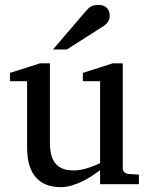

<svg xmlns="http://www.w3.org/2000/svg" viewBox="-20 -753 609 785"><path d="M389.2 0V-57.1Q376.5 -47.4 358.2 -35.2Q339.8 -22.9 318.6 -12.5Q297.4 -2 274.2 5.1Q251 12.2 229 12.2Q196.8 12.2 171.1 2.7Q145.5 -6.8 127.7 -26.6Q109.9 -46.4 100.3 -76.9Q90.8 -107.4 90.8 -149.9V-420.9H21V-455.1L144 -494.1H184.1V-168.9Q184.1 -142.6 189.2 -121.6Q194.3 -100.6 205.8 -85.9Q217.3 -71.3 235.8 -63.7Q254.4 -56.2 280.8 -56.2Q295.9 -56.2 311.5 -59.1Q327.1 -62 341.3 -66.7Q355.5 -71.3 367.9 -76.4Q380.4 -81.5 389.2 -85.9V-420.9H318.8V-455.1L440.9 -494.1H481.9V-64Q481.9 -54.7 488.5 -48.8Q495.1 -43 503.9 -42L547.9 -39.1V0ZM428.7 -688Q428.7 -674.3 422.1 -664.6Q415.5 -654.8 405.8 -647.9L253.4 -550.8H196.8L329.6 -706.1Q335.4 -712.4 340.3 -717.5Q345.2 -722.7 351.1 -726.1Q356.9 -729.5 364.5 -731.2Q372.1 -732.9 382.8 -732.9Q396 -732.9 404.8 -728.8Q413.6 -724.6 418.9 -718.3Q424.3 -711.9 426.5 -703.9Q428.7 -695.8 428.7 -688Z"/></svg>

Font: BabelStone Ogham Pictish
Style: Bold
Weight: 700
Designer: Andrew West
Foundry: BabelStone
Version: Version 1.02 March 14, 2022